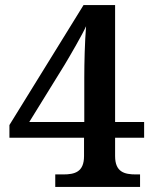

<svg xmlns="http://www.w3.org/2000/svg" viewBox="-20 -734 603 754"><path d="M197 -49V0H530V-49H514C469 -49 432 -58 432 -121V-193H546V-255H432V-714H308L17 -243V-193H310V-121C310 -58 273 -49 228 -49ZM311 -255H95L234 -480C255 -515 305 -601 318 -631C313 -569 311 -487 311 -429Z"/></svg>

Font: Noto Serif Sinhala SemiBold
Style: Regular
Weight: 600
Designer: Jelle Bosma - Monotype Design Team
Foundry: Monotype Imaging Inc.
Version: Version 2.007